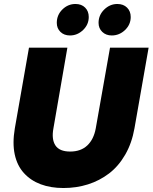

<svg xmlns="http://www.w3.org/2000/svg" viewBox="-20 -947 774 974"><path d="M55.2 -295.9 127 -705.1H321.8L251 -295.9Q240.7 -240.2 261.2 -209.2Q281.7 -178.2 335.9 -178.2Q390.1 -178.2 422.9 -209.2Q455.6 -240.2 465.8 -295.9L538.1 -705.1H733.9L662.1 -295.9Q648.9 -220.7 615 -162.1Q581.1 -103.5 533 -66.9Q484.9 -30.3 426.3 -11.7Q367.7 6.8 301.8 6.8Q237.3 6.8 186.5 -12.2Q135.7 -31.2 101.3 -69.1Q66.9 -106.9 54.7 -163.8Q42.5 -220.7 55.2 -295.9ZM335 -767.1Q305.2 -767.1 286.6 -785.2Q268.1 -803.2 268.1 -831.1Q268.1 -871.1 296.4 -898.9Q324.7 -926.8 362.8 -926.8Q393.6 -926.8 411.9 -908.4Q430.2 -890.1 430.2 -860.8Q430.2 -822.3 401.4 -794.7Q372.6 -767.1 335 -767.1ZM546.9 -767.1Q517.6 -767.1 498.8 -785.2Q480 -803.2 480 -831.1Q480 -870.6 508.8 -898.7Q537.6 -926.8 575.2 -926.8Q606 -926.8 624.5 -908.4Q643.1 -890.1 643.1 -860.8Q643.1 -822.3 614.3 -794.7Q585.4 -767.1 546.9 -767.1Z"/></svg>

Font: Poppins ExtraBold
Style: Italic
Weight: 800
Italic angle: -10°
Designer: Ninad Kale (Devanagari), Jonny Pinhorn (Latin)
Foundry: Indian Type Foundry
Version: Version 3.200;PS 1.000;hotconv 16.6.54;makeotf.lib2.5.65590